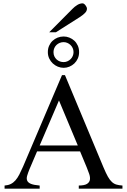

<svg xmlns="http://www.w3.org/2000/svg" viewBox="-20 -1126 759 1146"><path d="M450.2 0V-18.6Q484.9 -19 499.5 -28.6Q514.2 -38.1 516.6 -53.2Q519 -68.4 512.5 -87.6Q505.9 -106.9 497.6 -127L458 -222.2H201.2L156.2 -116.7Q147 -94.2 142.1 -77.1Q137.2 -60.1 142.3 -47.9Q147.5 -35.6 164.8 -28.6Q182.1 -21.5 216.8 -18.6V0H7.3V-18.6Q28.3 -20 43.9 -27.6Q59.6 -35.2 72 -49.3Q84.5 -63.5 95.2 -84.2Q106 -105 117.7 -131.8L350.1 -677.7H367.7L597.7 -127Q612.3 -92.3 624 -71.5Q635.7 -50.8 648.2 -39.6Q660.6 -28.3 675.5 -24.2Q690.4 -20 710.9 -18.6V0ZM332 -526.4 216.8 -257.8H444.3ZM418.9 -814.9Q418.9 -828.1 413.8 -839.1Q408.7 -850.1 400.4 -857.9Q392.1 -865.7 381.6 -870.1Q371.1 -874.5 359.9 -874.5Q347.7 -874.5 336.7 -870.1Q325.7 -865.7 317.4 -857.9Q309.1 -850.1 304.2 -839.1Q299.3 -828.1 299.3 -814.9Q299.3 -800.8 304.4 -789.8Q309.6 -778.8 318.1 -771Q326.7 -763.2 337.4 -759.3Q348.1 -755.4 359.9 -755.4Q372.1 -755.4 382.8 -760.3Q393.6 -765.1 401.6 -773.2Q409.7 -781.2 414.3 -792Q418.9 -802.7 418.9 -814.9ZM452.1 -814.9Q452.1 -793.9 444.3 -776.6Q436.5 -759.3 423.6 -747.1Q410.6 -734.9 394 -728Q377.4 -721.2 359.9 -721.2Q342.3 -721.2 325.4 -728Q308.6 -734.9 295.4 -747.1Q282.2 -759.3 273.9 -776.6Q265.6 -793.9 265.6 -814.9Q265.6 -835.9 273.2 -853Q280.8 -870.1 293.7 -882.3Q306.6 -894.5 323.7 -901.4Q340.8 -908.2 359.9 -908.2Q377.4 -908.2 394 -901.6Q410.6 -895 423.6 -883.1Q436.5 -871.1 444.3 -853.8Q452.1 -836.4 452.1 -814.9ZM499 -1074.2Q499 -1060.1 486.6 -1047.9Q474.1 -1035.6 458.5 -1025.4L314 -933.6H273.9L412.6 -1073.2Q425.3 -1086.4 441.2 -1096.2Q457 -1106 473.1 -1106Q477.1 -1106 481.4 -1103Q485.8 -1100.1 489.7 -1095.2Q493.7 -1090.3 496.3 -1084.7Q499 -1079.1 499 -1074.2Z"/></svg>

Font: Doulos SIL APac
Style: Regular
Weight: 400
Designer: Walt Agee, Victor Gaultney, Peter Martin, Debbi Hosken, Becca Hirsbrunner
Foundry: SIL International
Version: Version 5.000